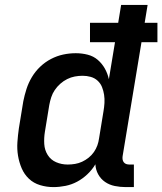

<svg xmlns="http://www.w3.org/2000/svg" viewBox="-20 -755 662 783"><path d="M198 8Q170 8 143.5 0Q117 -8 98 -26Q79 -44 68.5 -68.5Q58 -93 53.5 -120Q49 -147 51 -175.5Q53 -204 57 -232L75 -342Q80 -367 88 -392Q96 -417 110 -440.5Q124 -464 144 -483Q164 -502 188 -514.5Q212 -527 237.5 -532.5Q263 -538 289 -538Q314 -538 337.5 -532Q361 -526 378.5 -511Q396 -496 407.5 -475.5Q419 -455 424 -432L449 -583H347V-662H462L474 -735H582L570 -662H622V-583H557L480 -118Q479 -111 480 -104.5Q481 -98 485 -93Q489 -88 495 -86Q501 -84 508 -84H526V8H493Q470 8 448 3.5Q426 -1 408.5 -13Q391 -25 380.5 -44Q370 -63 369 -85Q356 -63 336.5 -44.5Q317 -26 294.5 -14Q272 -2 247 3Q222 8 198 8ZM256 -84Q271 -84 286 -86.5Q301 -89 315 -95.5Q329 -102 341.5 -112Q354 -122 363 -135Q372 -148 377 -162Q382 -176 384 -191L402 -301Q405 -318 406 -335Q407 -352 404.5 -368.5Q402 -385 396 -400Q390 -415 378 -426Q366 -437 350 -441.5Q334 -446 317 -446Q301 -446 285 -443Q269 -440 254 -432.5Q239 -425 226 -413.5Q213 -402 203.5 -388Q194 -374 189 -358.5Q184 -343 181 -327L163 -217Q159 -192 160.5 -167.5Q162 -143 174.5 -123Q187 -103 209 -93.5Q231 -84 256 -84Z"/></svg>

Font: Iosevka Curly SmBdEx
Style: Italic
Weight: 600
Width: 7
Italic angle: -9°
Monospace: yes
Designer: Belleve Invis
Foundry: Belleve Invis
Version: Version 11.1.0; ttfautohint (v1.8.3)